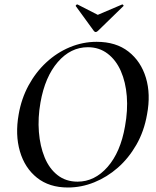

<svg xmlns="http://www.w3.org/2000/svg" viewBox="-20 -822 694 854"><path d="M282 12Q199 12 144.5 -31.5Q90 -75 68.5 -149Q47 -223 63 -313Q75 -383 107 -442Q139 -501 186 -544.5Q233 -588 290.5 -612Q348 -636 410 -636Q496 -636 551.5 -592.5Q607 -549 629 -476Q651 -403 634 -313Q621 -238 586.5 -178Q552 -118 504 -76Q456 -34 399 -11Q342 12 282 12ZM325 -14Q401 -14 458.5 -79.5Q516 -145 536 -260Q549 -331 544 -394Q539 -457 517.5 -506Q496 -555 458.5 -583.5Q421 -612 371 -612Q294 -612 237 -546Q180 -480 160 -366Q148 -298 153 -235Q158 -172 178.5 -122Q199 -72 236 -43Q273 -14 325 -14ZM397 -685 317 -795Q316 -797 319 -800Q322 -803 325 -802L415 -756L523 -802Q525 -803 528 -800Q531 -797 529 -795L416 -685Q405 -674 397 -685Z"/></svg>

Font: Cormorant SemiBold
Style: Italic
Weight: 600
Italic angle: -10°
Designer: Christian Thalmann (Catharsis Fonts)
Foundry: Catharsis Fonts
Version: Version 4.000